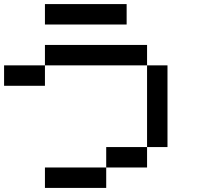

<svg xmlns="http://www.w3.org/2000/svg" viewBox="-20 -920 1040 940"><path d="M800 -200H700V-600H800ZM0 -500V-600H200V-500ZM200 0V-100H500V0ZM200 -600V-700H700V-600ZM200 -800V-900H600V-800ZM500 -100V-200H700V-100Z"/></svg>

Font: GalmuriMono9 Regular
Style: Regular
Weight: 400
Designer: Lee Minseo (quiple)
Version: Version 2.399;hotconv 1.1.1;makeotfexe 2.6.0 DEVELOPMENT